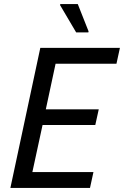

<svg xmlns="http://www.w3.org/2000/svg" viewBox="-20 -923 609 943"><path d="M31 0 178 -688H569L552 -610H253L205 -386H465L448 -309H189L139 -78H439L422 0ZM354 -764 275 -898 276 -903H362L415 -769L414 -764Z"/></svg>

Font: Saira Semi Condensed
Style: Italic
Weight: 400
Width: 4
Italic angle: -12°
Designer: Hector Gatti with collaboration of the Omnibus-Type team
Foundry: Omnibus-Type
Version: Version 1.001; ttfautohint (v1.8)